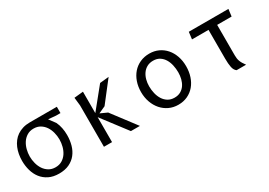

<svg xmlns="http://www.w3.org/2000/svg" viewBox="5 -1199 2590 1847"><g transform="rotate(-30 1300.0 -276.0)"><path d="M50 -275.5Q50 -313 56.5 -348.8Q63 -384.5 76.2 -416Q89.5 -447.5 109.8 -474Q130 -500.5 157.8 -519.5Q185.5 -538.5 221 -549.2Q256.5 -560 300 -560H600V-490H550L466.5 -497.5L519 -426.5Q535 -392 542.5 -354.2Q550 -316.5 550 -275.5Q550 -217 535.5 -165.5Q521 -114 490.5 -75.2Q460 -36.5 412.8 -14Q365.5 8.5 300 8.5Q234.5 8.5 187.2 -15Q140 -38.5 109.5 -77.8Q79 -117 64.5 -168.5Q50 -220 50 -275.5ZM135 -275.5Q135 -237 145 -198.8Q155 -160.5 175.2 -130Q195.5 -99.5 226.8 -80.5Q258 -61.5 300 -61.5Q342 -61.5 373.2 -80.5Q404.5 -99.5 424.8 -130Q445 -160.5 455 -198.8Q465 -237 465 -275.5Q465 -314.5 455 -353Q445 -391.5 424.8 -422Q404.5 -452.5 373.2 -471.5Q342 -490.5 300 -490.5Q258 -490.5 226.8 -471.2Q195.5 -452 175.2 -421.2Q155 -390.5 145 -352Q135 -313.5 135 -275.5Z M800 0V-459.5L790 -550L890 -560V-322L1075 -550L1175 -560L1000 -335L923 -300L1000 -265L1200 -1H1100L890 -277V0Z M1624.5 8.5Q1569 8.5 1522.8 -13.2Q1476.5 -35 1443 -73.2Q1409.5 -111.5 1390.8 -163.5Q1372 -215.5 1372 -276.5Q1372 -337 1390 -388.8Q1408 -440.5 1441 -478.2Q1474 -516 1520.8 -537.2Q1567.5 -558.5 1624.5 -558.5Q1680 -558.5 1725.5 -537.2Q1771 -516 1803.8 -478.2Q1836.5 -440.5 1854.5 -388.8Q1872.5 -337 1872.5 -276.5Q1872.5 -215.5 1855.2 -163.5Q1838 -111.5 1805.8 -73.2Q1773.5 -35 1727.5 -13.2Q1681.5 8.5 1624.5 8.5ZM1777.5 -263Q1777.5 -303.5 1769 -342.5Q1760.5 -381.5 1742 -412.2Q1723.5 -443 1694 -462Q1664.5 -481 1622.5 -481Q1582.5 -481 1553 -464.5Q1523.5 -448 1504.5 -420.5Q1485.5 -393 1476.2 -358Q1467 -323 1467 -286Q1467 -245.5 1476.2 -206.5Q1485.5 -167.5 1504.8 -137Q1524 -106.5 1554.2 -87.8Q1584.5 -69 1626.5 -69Q1666 -69 1694.8 -85.5Q1723.5 -102 1741.8 -129.2Q1760 -156.5 1768.8 -191.2Q1777.5 -226 1777.5 -263Z M2329.5 -471V-132.5Q2329.5 -113.5 2331.8 -98Q2334 -82.5 2339.5 -67.5Q2345 -52.5 2354.5 -36.2Q2364 -20 2379 0H2273.5Q2249 -17.5 2241.2 -55.8Q2233.5 -94 2233.5 -151.5V-471H2050L2060 -550H2500L2490 -471Z"/></g></svg>

Font: B612 Mono
Style: Regular
Weight: 400
Version: Version 1.005